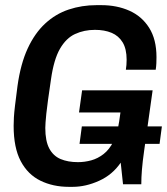

<svg xmlns="http://www.w3.org/2000/svg" viewBox="-20 -716 649 746"><path d="M248 10Q186 10 137 -14Q88 -38 60.5 -90Q33 -142 33 -227Q33 -242 34 -260Q35 -278 38.5 -307Q42 -336 48 -382Q60 -468 87.5 -527.5Q115 -587 155.5 -624.5Q196 -662 247 -679Q298 -696 355 -696H374Q434 -696 482.5 -674.5Q531 -653 559.5 -608Q588 -563 588 -494Q588 -482 587.5 -470Q587 -458 585 -445H469Q472 -463 472 -484Q472 -526 456.5 -551.5Q441 -577 413.5 -588.5Q386 -600 349 -600Q307 -600 272 -584Q237 -568 213 -526.5Q189 -485 178 -407Q171 -359 166.5 -327Q162 -295 160 -274.5Q158 -254 157 -241Q156 -228 156 -219Q156 -168 171.5 -139Q187 -110 215.5 -98Q244 -86 283 -86Q309 -86 334.5 -93Q360 -100 382.5 -117.5Q405 -135 420.5 -166Q436 -197 443 -244L448 -279H287L299 -365H573L540 -130Q534 -88 531.5 -57Q529 -26 529 0H458L449 -84Q417 -37 365 -13.5Q313 10 262 10ZM289 -157 298 -225H609L600 -157Z"/></svg>

Font: Chivo Mono Medium
Style: Italic
Weight: 500
Italic angle: -8.05°
Monospace: yes
Designer: Hector Gatti
Foundry: Omnibus-Type
Version: Version 1.008